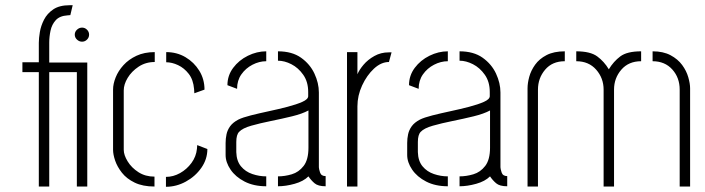

<svg xmlns="http://www.w3.org/2000/svg" viewBox="-20 -716 2707 737"><path d="M129 0V-439H66V-477H129V-552Q129 -569 133 -593Q137 -617 149 -640.5Q161 -664 184.5 -680Q208 -696 248 -696H259L250 -658L239 -657Q209 -655 194 -638.5Q179 -622 174 -598.5Q169 -575 169 -552V-476H315V0H275V-439H169V0ZM295 -556Q284 -556 275.5 -564Q267 -572 267 -583Q267 -594 275.5 -602Q284 -610 295 -610Q306 -610 314 -602Q322 -594 322 -583Q322 -572 314 -564Q306 -556 295 -556Z M573 0Q528 0 497 -15Q466 -30 448 -53Q430 -76 422 -99.5Q414 -123 414 -141V-372Q414 -394 424 -419Q434 -444 454 -466Q474 -488 504 -502Q534 -516 574 -516V-478Q539 -478 512 -460Q485 -442 470 -417Q455 -392 455 -369V-141Q455 -121 470 -96.5Q485 -72 511.5 -55Q538 -38 573 -38ZM617 1V-37Q645 -37 671 -51.5Q697 -66 715 -90.5Q733 -115 736 -145L737 -159L776 -144Q776 -105 753 -72Q730 -39 693.5 -19Q657 1 617 1ZM726 -358 725 -374Q722 -410 704.5 -432.5Q687 -455 663.5 -466Q640 -477 618 -477V-516Q659 -516 692 -496.5Q725 -477 745 -444.5Q765 -412 765 -372Z M1002 -1Q954 -1 919 -19Q884 -37 865 -65Q846 -93 846 -121V-167Q846 -184 849.5 -200.5Q853 -217 863.5 -231.5Q874 -246 895 -257Q911 -265 942.5 -273Q974 -281 1011.5 -289Q1049 -297 1083.5 -306Q1118 -315 1140.5 -325Q1163 -335 1163 -347V-363Q1163 -402 1144 -429Q1125 -456 1098.5 -469.5Q1072 -483 1047 -483V-519Q1101 -519 1135.5 -494.5Q1170 -470 1187 -433.5Q1204 -397 1204 -361V-74Q1204 -68 1208.5 -54Q1213 -40 1230 -40V-1Q1201 -1 1187.5 -12.5Q1174 -24 1164 -39Q1145 -20 1111 -10.5Q1077 -1 1047 -1V-39Q1073 -39 1100 -47Q1127 -55 1145.5 -79Q1164 -103 1164 -149V-292Q1140 -279 1101 -269.5Q1062 -260 1020 -251.5Q978 -243 944.5 -233.5Q911 -224 898 -210Q887 -199 887 -171V-132Q888 -98 905 -77.5Q922 -57 948.5 -48Q975 -39 1002 -39ZM890 -375 853 -389Q853 -426 875 -455.5Q897 -485 931.5 -502Q966 -519 1002 -519V-481Q975 -481 949 -467.5Q923 -454 906.5 -430.5Q890 -407 890 -375Z M1312 0V-516H1352V-431Q1359 -448 1375.5 -467.5Q1392 -487 1417 -501Q1442 -515 1472 -515Q1475 -515 1477.5 -515Q1480 -515 1483 -515L1473 -478Q1443 -478 1415.5 -452.5Q1388 -427 1370 -388Q1352 -349 1352 -308V0Z M1699 -1Q1651 -1 1616 -19Q1581 -37 1562 -65Q1543 -93 1543 -121V-167Q1543 -184 1546.5 -200.5Q1550 -217 1560.5 -231.5Q1571 -246 1592 -257Q1608 -265 1639.5 -273Q1671 -281 1708.5 -289Q1746 -297 1780.5 -306Q1815 -315 1837.5 -325Q1860 -335 1860 -347V-363Q1860 -402 1841 -429Q1822 -456 1795.5 -469.5Q1769 -483 1744 -483V-519Q1798 -519 1832.5 -494.5Q1867 -470 1884 -433.5Q1901 -397 1901 -361V-74Q1901 -68 1905.5 -54Q1910 -40 1927 -40V-1Q1898 -1 1884.5 -12.5Q1871 -24 1861 -39Q1842 -20 1808 -10.5Q1774 -1 1744 -1V-39Q1770 -39 1797 -47Q1824 -55 1842.5 -79Q1861 -103 1861 -149V-292Q1837 -279 1798 -269.5Q1759 -260 1717 -251.5Q1675 -243 1641.5 -233.5Q1608 -224 1595 -210Q1584 -199 1584 -171V-132Q1585 -98 1602 -77.5Q1619 -57 1645.5 -48Q1672 -39 1699 -39ZM1587 -375 1550 -389Q1550 -426 1572 -455.5Q1594 -485 1628.5 -502Q1663 -519 1699 -519V-481Q1672 -481 1646 -467.5Q1620 -454 1603.5 -430.5Q1587 -407 1587 -375Z M2297 0V-372Q2297 -416 2268.5 -448.5Q2240 -481 2192 -481V-519Q2246 -519 2272.5 -499.5Q2299 -480 2317 -450Q2335 -480 2361 -499.5Q2387 -519 2441 -519V-481Q2393 -481 2365 -448.5Q2337 -416 2337 -372V0ZM2005 0V-377Q2005 -397 2011.5 -421Q2018 -445 2034 -467.5Q2050 -490 2078 -504.5Q2106 -519 2148 -519V-481Q2100 -481 2072.5 -448.5Q2045 -416 2045 -372V0ZM2589 0V-372Q2589 -418 2560.5 -449.5Q2532 -481 2485 -481V-519Q2526 -519 2554 -504Q2582 -489 2598.5 -466.5Q2615 -444 2622 -419.5Q2629 -395 2629 -377V0Z"/></svg>

Font: Stick No Bills ExtraLight
Style: Regular
Weight: 200
Designer: Kosala Senevirathne, Siva Puranthara, Lasantha Premarathna, Tharique Azeez
Foundry: mooniak
Version: Version 2.000